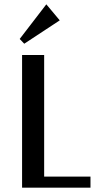

<svg xmlns="http://www.w3.org/2000/svg" viewBox="-20 -867 446 887"><path d="M398 -51V0H82V-613H184V-51ZM194 -847 256 -773 92 -665 71 -687Z"/></svg>

Font: Arya
Style: Regular
Weight: 400
Designer: Eduardo Rodriguez Tunni, Modular Infotech
Foundry: Eduardo Rodriguez Tunni, Modular Infotech
Version: Version 1.002